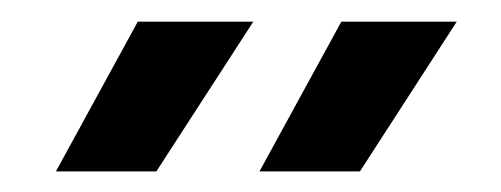

<svg xmlns="http://www.w3.org/2000/svg" viewBox="-20 -539 472 181"><path d="M109.9 -518.6H218.8L127.4 -377.4H32.7ZM301.8 -518.6H410.6L319.3 -377.4H224.6Z"/></svg>

Font: Arian AMU Serif
Style: Regular
Weight: 400
Designer: Ruben Hakobyan (Tarumian)
Foundry: Ruben Hakobyan (Tarumian)
Version: Version 1.002